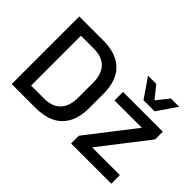

<svg xmlns="http://www.w3.org/2000/svg" viewBox="-116 -983 1283 1283"><g transform="rotate(45 525.0 -342.0)"><path d="M139.5 0V-84.5H291Q370 -84.5 409.8 -127.5Q449.5 -170.5 449.5 -250.5V-389.5Q449.5 -470 409.8 -512.8Q370 -555.5 291 -555.5H139V-639H294.5Q421.5 -639 486 -574.8Q550.5 -510.5 550.5 -390V-250Q550.5 -129.5 486 -64.8Q421.5 0 294.5 0ZM71 0V-639H170V0ZM1012.5 -81V0H632.5V-73.5L892.5 -408.5H634V-489H1010V-416L750 -81ZM770 -546.5 676.5 -682.5V-684H753.5L820.5 -600H824.5L891.5 -684H968.5V-682.5L875 -546.5Z"/></g></svg>

Font: Anek Latin Medium
Style: Regular
Weight: 500
Designer: Yesha Goshar
Foundry: Ek Type
Version: Version 1.003